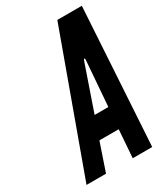

<svg xmlns="http://www.w3.org/2000/svg" viewBox="-184 -815 776 896"><g transform="rotate(-30 204.5 -367.5)"><path d="M10 0 277 -735H409L364 0H259L270 -150H166L115 0ZM298 -496 299 -515H293L286 -496L206 -264H280Z"/></g></svg>

Font: League Gothic Italic
Style: Regular
Weight: 400
Designer: Tyler Finck
Foundry: The League of Moveable Type
Version: Version 1.001;PS 001.001;hotconv 1.0.56;makeotf.lib2.0.21325